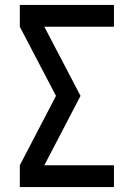

<svg xmlns="http://www.w3.org/2000/svg" viewBox="-20 -755 540 775"><path d="M60 0V-88L206 -368L60 -647V-735H440V-647H159L305 -368L159 -88H440V0Z"/></svg>

Font: Iosevka SS04 Semibold
Style: Regular
Weight: 600
Monospace: yes
Designer: Belleve Invis
Foundry: Belleve Invis
Version: Version 19.0.0; ttfautohint (v1.8.4)